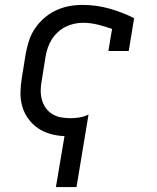

<svg xmlns="http://www.w3.org/2000/svg" viewBox="-20 -548 640 783"><path d="M208 215 243 7Q213 6 185 -2Q157 -10 134.5 -25.5Q112 -41 95.5 -63.5Q79 -86 71 -113.5Q63 -141 63.5 -170.5Q64 -200 69 -230L85 -330Q90 -356 98.5 -382.5Q107 -409 123 -432.5Q139 -456 161 -475Q183 -494 209 -506Q235 -518 262 -523Q289 -528 316 -528Q373 -528 426 -513Q479 -498 527 -474L505 -340H422L437 -430Q409 -440 379 -447.5Q349 -455 318 -455Q300 -455 282 -451Q264 -447 247 -438.5Q230 -430 215.5 -416.5Q201 -403 191 -387Q181 -371 175 -353.5Q169 -336 166 -318L150 -218Q146 -198 146 -178.5Q146 -159 151 -141Q156 -123 166.5 -108Q177 -93 193 -83Q209 -73 228 -69.5Q247 -66 266 -66Q285 -66 304 -69Q323 -72 341 -81L292 215Z"/></svg>

Font: Iosevka Etoile
Style: Italic
Weight: 400
Italic angle: -9°
Designer: Belleve Invis
Foundry: Belleve Invis
Version: Version 22.1.2; ttfautohint (v1.8.4)